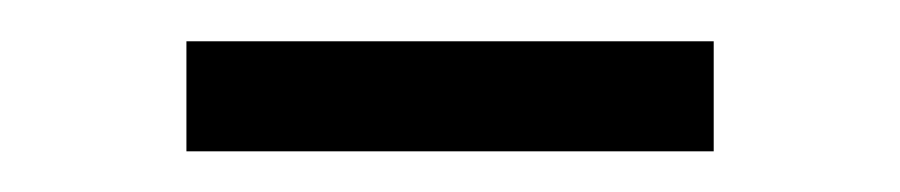

<svg xmlns="http://www.w3.org/2000/svg" viewBox="-20 -709 436 93"><path d="M325.7 -689V-635.7H70.3V-689Z"/></svg>

Font: Inter Display Light
Style: Regular
Weight: 300
Designer: Rasmus Andersson
Foundry: rsms
Version: Version 4.000;git-a52131595